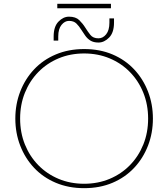

<svg xmlns="http://www.w3.org/2000/svg" viewBox="-20 -969 878 1002"><path d="M419 13Q338 13 271.5 -15Q205 -43 158 -93Q111 -143 85.5 -209Q60 -275 60 -350Q60 -425 85.5 -491Q111 -557 158 -607Q205 -657 271.5 -685Q338 -713 419 -713Q501 -713 567 -685Q633 -657 680 -607Q727 -557 752.5 -491Q778 -425 778 -350Q778 -275 752.5 -209Q727 -143 680 -93Q633 -43 567 -15Q501 13 419 13ZM419 -10Q491 -10 552 -35.5Q613 -61 658 -107Q703 -153 728 -215Q753 -277 753 -350Q753 -423 728 -485Q703 -547 658 -593Q613 -639 552 -664.5Q491 -690 419 -690Q347 -690 286 -664.5Q225 -639 180 -593Q135 -547 110 -485Q85 -423 85 -350Q85 -277 110 -215Q135 -153 180 -107Q225 -61 286 -35.5Q347 -10 419 -10ZM494 -747Q468 -747 451.5 -757.5Q435 -768 424.5 -783.5Q414 -799 404 -814Q393 -832 379 -846Q365 -860 340 -860Q318 -860 301 -839Q284 -818 284 -779V-757H260V-779Q260 -830 285 -856Q310 -882 340 -882Q375 -882 393.5 -864Q412 -846 425 -825Q438 -804 452 -786.5Q466 -769 494 -769Q517 -769 534 -790Q551 -811 551 -851V-873H575V-851Q575 -799 549.5 -773Q524 -747 494 -747ZM279 -926V-949H559V-926Z"/></svg>

Font: MuseoModerno Thin
Style: Regular
Weight: 100
Designer: Pablo Cosgaya, Héctor Gatti, Marcela Romero, and the Authors of The MuseoModerno Project.
Foundry: Omnibus-Type Team
Version: Version 1.003